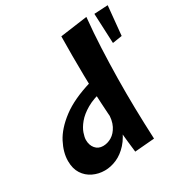

<svg xmlns="http://www.w3.org/2000/svg" viewBox="-188 -955 1062 1113"><g transform="rotate(-30 343.5 -398.5)"><path d="M533 -4 401 7Q384 -133 375 -265Q366 -397 364 -527Q362 -657 364 -786L546 -811Q536 -711 531.5 -611.5Q527 -512 525.5 -413Q524 -314 526 -212.5Q528 -111 533 -4ZM195 14Q153 14 116.5 -3.5Q80 -21 58 -55Q36 -89 36 -140Q36 -197 68.5 -259.5Q101 -322 175 -378Q249 -434 374 -471L417 -395Q347 -381 301.5 -354.5Q256 -328 231 -297.5Q206 -267 196.5 -239.5Q187 -212 187 -194Q187 -159 206 -136.5Q225 -114 257 -114Q287 -114 314.5 -130.5Q342 -147 360 -182Q378 -217 377 -271L436 -309Q430 -220 407 -158.5Q384 -97 349.5 -59Q315 -21 275 -3.5Q235 14 195 14ZM604 -603 595 -803 687 -808 668 -613Z"/></g></svg>

Font: Marhey Medium
Style: Regular
Weight: 500
Designer: Nur Syamsi & Bustanul Arifin
Foundry: Namelatype
Version: Version 1.000